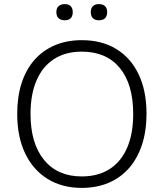

<svg xmlns="http://www.w3.org/2000/svg" viewBox="-20 -909 799 937"><path d="M379 8Q283 8 212 -36Q141 -80 102.5 -161Q64 -242 64 -353Q64 -437 85.5 -503.5Q107 -570 148 -616.5Q189 -663 247.5 -688Q306 -713 379 -713Q477 -713 548 -669.5Q619 -626 657 -545.5Q695 -465 695 -354Q695 -270 673 -203Q651 -136 610 -89Q569 -42 510.5 -17Q452 8 379 8ZM379 -48Q459 -48 515 -84Q571 -120 600.5 -188Q630 -256 630 -353Q630 -498 564.5 -577.5Q499 -657 379 -657Q300 -657 244 -621Q188 -585 158.5 -517Q129 -449 129 -353Q129 -209 195 -128.5Q261 -48 379 -48ZM463 -810Q444 -810 433.5 -820Q423 -830 423 -850Q423 -869 433.5 -879Q444 -889 463 -889Q482 -889 492.5 -879Q503 -869 503 -850Q503 -830 492.5 -820Q482 -810 463 -810ZM296 -810Q277 -810 266 -820Q255 -830 255 -850Q255 -869 266 -879Q277 -889 296 -889Q315 -889 325 -879Q335 -869 335 -850Q335 -830 325 -820Q315 -810 296 -810Z"/></svg>

Font: Nunito ExtraLight Light
Style: Regular
Weight: 300
Version: Version 3.602